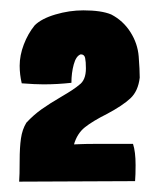

<svg xmlns="http://www.w3.org/2000/svg" viewBox="-20 -681 304 371"><path d="M18 -371Q18 -396 20.5 -413.5Q23 -431 31 -444Q45 -459 60.5 -470Q76 -481 100 -495Q124 -509 133 -517Q146 -526 146 -549Q146 -562 144.5 -569Q143 -576 136 -576Q127 -573 122.5 -556.5Q118 -540 118 -521Q91 -518 64 -518Q48 -518 22 -520Q18 -537 18 -554Q18 -574 26 -595Q34 -616 47 -632Q60 -645 87 -653Q114 -661 141 -661Q176 -661 195 -653Q218 -641 232 -619Q246 -597 248 -572Q250 -546 250 -531Q247 -505 232 -491Q217 -477 187 -461Q159 -447 144 -435Q129 -423 123 -402Q127 -402 136 -402.5Q145 -403 169 -403H237Q242 -388 242 -362Q242 -343 241 -331L17 -330Q18 -342 18 -371Z"/></svg>

Font: Londrina Solid Black
Style: Regular
Weight: 900
Designer: Marcelo Magalhaes
Foundry: Marcelo Magalhães
Version: Version 1.002